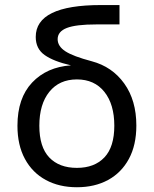

<svg xmlns="http://www.w3.org/2000/svg" viewBox="-20 -748 624 779"><path d="M292 11.7Q220.2 11.7 165.8 -17.8Q111.3 -47.4 81.1 -103.3Q50.8 -159.2 50.8 -237.8Q50.8 -350.1 110.4 -413.1Q169.9 -476.1 268.1 -482.9Q197.3 -499 161.1 -524.7Q125 -550.3 125 -598.1Q125 -727.5 389.6 -727.5H464.8V-648.9H370.1Q288.1 -648.9 251 -634.5Q213.9 -620.1 213.9 -588.9Q213.9 -560.5 245.1 -540Q276.4 -519.5 352.1 -499.5Q435.1 -477.5 484.1 -409.2Q533.2 -340.8 533.2 -238.8Q533.2 -159.2 502.9 -103.3Q472.7 -47.4 418.5 -17.8Q364.3 11.7 292 11.7ZM292 -66.9Q363.3 -66.9 403.6 -109.4Q443.8 -151.9 443.8 -237.8Q443.8 -324.7 403.6 -375.2Q363.3 -425.8 292 -425.8Q220.7 -425.8 180.2 -375.5Q139.6 -325.2 139.6 -237.8Q139.6 -151.4 179.9 -109.1Q220.2 -66.9 292 -66.9Z"/></svg>

Font: Inter-Regular
Style: Regular
Weight: 400
Designer: Rasmus Andersson
Foundry: rsms
Version: Version 4.000;git-a52131595